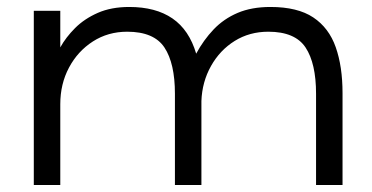

<svg xmlns="http://www.w3.org/2000/svg" viewBox="-20 -527 1067 551"><path d="M482 4V-258Q482 -345 452 -390.5Q422 -436 345 -436Q290 -436 246.5 -408Q203 -380 178 -333Q153 -286 153 -228V4H77V-496H153V-391Q169 -420 195.5 -446.5Q222 -473 260.5 -490Q299 -507 351 -507Q427 -507 475 -474Q523 -441 543 -373Q564 -412 593 -442.5Q622 -473 662 -490Q702 -507 756 -507Q834 -507 879 -477Q924 -447 943.5 -391.5Q963 -336 963 -260V4H887V-258Q887 -345 857 -390.5Q827 -436 750 -436Q696 -436 653.5 -409.5Q611 -383 585.5 -337.5Q560 -292 558 -237V4Z"/></svg>

Font: Nata Sans
Style: Regular
Weight: 400
Designer: Daniel Uzquiano Cruz
Version: Version 1.001